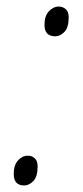

<svg xmlns="http://www.w3.org/2000/svg" viewBox="-20 -561 254 587"><path d="M149 -450Q116 -450 116 -485Q116 -512 129.5 -526.5Q143 -541 159 -541Q172 -541 181 -533Q190 -525 190 -508Q190 -477 177 -463.5Q164 -450 149 -450ZM54 6Q22 6 22 -29Q22 -56 35 -70.5Q48 -85 65 -85Q78 -85 86.5 -77Q95 -69 95 -52Q95 -21 82 -7.5Q69 6 54 6Z"/></svg>

Font: Noto Serif ExtraLight
Style: Italic
Weight: 200
Italic angle: -12°
Designer: Monotype Design Team
Foundry: Monotype Imaging Inc.
Version: Version 2.014; ttfautohint (v1.8.4.7-5d5b)